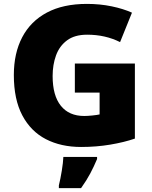

<svg xmlns="http://www.w3.org/2000/svg" viewBox="-20 -744 780 985"><path d="M364 -418H672V-33Q617 -14 545.5 -2Q474 10 396 10Q293 10 215.5 -30Q138 -70 94.5 -152Q51 -234 51 -359Q51 -471 94 -553Q137 -635 220.5 -679.5Q304 -724 426 -724Q493 -724 553 -711.5Q613 -699 657 -679L596 -528Q558 -547 516 -556.5Q474 -566 427 -566Q363 -566 324 -537Q285 -508 267.5 -460Q250 -412 250 -354Q250 -254 292 -201.5Q334 -149 412 -149Q429 -149 453.5 -151.5Q478 -154 491 -157V-269H364ZM478 72Q461 112 443 146Q425 180 396 221H282V207Q290 175 297 132Q304 89 305 61H478Z"/></svg>

Font: Noto Sans Syriac Western Black
Style: Regular
Weight: 900
Designer: Patrick Giasson and the Monotype Design Team
Foundry: Monotype Imaging Inc.
Version: Version 3.000; ttfautohint (v1.8.4.7-5d5b)